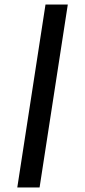

<svg xmlns="http://www.w3.org/2000/svg" viewBox="-20 -772 375 844"><path d="M278 -752 154 52H56L180 -752Z"/></svg>

Font: Pathway Extreme Condensed ExtraBold
Style: Regular
Weight: 800
Width: 3
Version: Version 1.001;gftools[0.9.26]